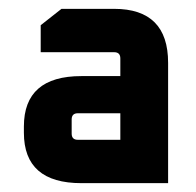

<svg xmlns="http://www.w3.org/2000/svg" viewBox="-20 -710 444 434"><path d="M34 -410V-424Q34 -538 164 -538H252V-578Q252 -592 238 -592H72V-653L119 -690H238Q360 -690 360 -568V-296H164Q34 -296 34 -410ZM142 -408Q142 -394 156 -394H252V-454H156Q142 -454 142 -440Z"/></svg>

Font: Oxanium ExtraLight
Style: Bold
Weight: 700
Version: Version 2.000